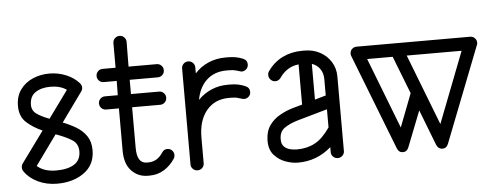

<svg xmlns="http://www.w3.org/2000/svg" viewBox="-46 -776 2316 899"><g transform="rotate(-5 1111.5 -327.0)"><path d="M37 -66Q31 -75 31 -85Q31 -85 31 -85Q31 -96 38 -105L143 -249Q99 -268 68.5 -296Q38 -324 38 -373Q38 -418 60 -449Q82 -480 118.5 -496Q155 -512 197 -512Q239 -512 276 -496.5Q313 -481 336 -455Q345 -445 345 -433Q345 -423 338 -414L240 -278Q274 -265 303 -247.5Q332 -230 350 -203.5Q368 -177 368 -137Q368 -69 317 -32Q266 5 190 5Q141 5 100.5 -14Q60 -33 37 -66ZM99 -373Q99 -346 121 -330.5Q143 -315 180 -301L273 -429Q243 -450 197 -450Q154 -450 126.5 -431.5Q99 -413 99 -373ZM306 -137Q306 -173 278 -191Q250 -209 202 -226L101 -86Q134 -57 190 -57Q245 -57 275.5 -76.5Q306 -96 306 -137Z M692 -98Q701 -112 717 -112Q730 -112 739 -103Q748 -94 748 -81Q748 -71 743 -64Q723 -33 692.5 -14Q662 5 623 5H616Q570 5 539 -27.5Q508 -60 508 -122V-321H448Q435 -321 426 -330Q417 -339 417 -352Q417 -365 426 -374Q435 -383 448 -383H508L509 -450H448Q435 -450 426 -459Q417 -468 417 -481Q417 -494 426 -503Q435 -512 448 -512H509V-628Q509 -641 518 -650Q527 -659 540 -659Q553 -659 562 -650Q571 -641 571 -628L570 -512H702Q715 -512 724 -503Q733 -494 733 -481Q733 -468 724 -459Q715 -450 702 -450H570V-383H702Q715 -383 724 -374Q733 -365 733 -352Q733 -339 724 -330Q715 -321 702 -321H570V-130Q570 -57 616 -57H623Q666 -57 692 -98Z M881 -30Q881 -18 872 -9Q863 0 850 0Q837 0 828 -9Q819 -18 819 -30V-481Q819 -494 828 -503Q837 -512 850 -512Q863 -512 872 -503Q881 -494 881 -481V-453Q908 -483 945 -499Q982 -515 1025 -515H1037Q1077 -515 1107 -502Q1127 -494 1127 -474Q1127 -460 1117 -451Q1107 -442 1094 -443Q1083 -446 1070 -450Q1057 -454 1037 -454H1025Q969 -454 932.5 -421Q896 -388 885 -328Q912 -356 947.5 -371.5Q983 -387 1025 -387H1037Q1076 -387 1107 -373Q1127 -365 1127 -344Q1127 -331 1117 -322Q1107 -313 1094 -314Q1083 -316 1070 -320.5Q1057 -325 1037 -325H1025Q959 -325 920 -278.5Q881 -232 881 -151Z M1540 -30Q1540 -18 1531 -9Q1522 0 1509 0Q1496 0 1487 -9Q1478 -18 1478 -30V-54Q1411 5 1322 5H1320Q1295 5 1264.5 -5.5Q1234 -16 1211 -41Q1188 -66 1188 -109V-112Q1189 -154 1208.5 -181.5Q1228 -209 1258.5 -226Q1289 -243 1321 -252L1364 -264V-453Q1308 -447 1274 -397Q1264 -384 1249 -384Q1236 -384 1227 -393.5Q1218 -403 1218 -415Q1218 -427 1224 -434Q1252 -474 1293.5 -494.5Q1335 -515 1386 -515H1397Q1437 -515 1469 -498Q1501 -481 1520.5 -450.5Q1540 -420 1540 -381ZM1478 -374Q1478 -402 1464 -422Q1450 -442 1426 -450V-282L1478 -297ZM1320 -57H1322Q1370 -57 1407 -77Q1444 -97 1478 -147V-232L1337 -192Q1300 -181 1275 -164Q1250 -147 1250 -112V-109Q1250 -88 1261.5 -76.5Q1273 -65 1289.5 -61Q1306 -57 1320 -57Z M1788 -21 1614 -468Q1611 -474 1611 -481Q1611 -499 1626 -508Q1633 -512 1642 -512H2175Q2188 -512 2197 -503Q2206 -494 2206 -481Q2206 -475 2203 -469L2028 -21Q2020 -1 2001 -1Q1982 -1 1973 -21L1908 -189L1842 -21Q1834 -1 1815 -1Q1796 -1 1788 -21ZM1815 -117 1875 -273 1806 -450H1686ZM2001 -117 2130 -450H1872Z"/></g></svg>

Font: Libertine Sup Medium
Style: Regular
Weight: 500
Designer: Bastien Sozeau
Foundry: NBR — Bastien Sozeau
Version: Version 2.003; ttfautohint (v1.8.4.7-5d5b);gftools[0.9.33]